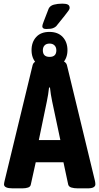

<svg xmlns="http://www.w3.org/2000/svg" viewBox="-20 -1031 545 1053"><path d="M233 -872Q212 -872 212 -887Q212 -894 220 -914Q228 -934 247 -984Q255 -1000 275.5 -1005.5Q296 -1011 322 -1011Q342 -1011 352 -1006Q362 -1001 362 -987Q362 -982 356 -973Q350 -964 334 -944Q318 -924 288 -887Q282 -881 270.5 -876.5Q259 -872 233 -872ZM50 2Q2 2 2 -20Q2 -24 3 -28.5Q4 -33 5 -38L159 -674Q166 -702 220 -702H285Q340 -702 347 -674L501 -38Q502 -33 502.5 -28.5Q503 -24 503 -20Q503 -10 493 -4Q483 2 460 2H407Q386 2 371.5 -2.5Q357 -7 354 -19L328 -141H176L149 -19Q147 -7 134 -2.5Q121 2 102 2ZM193 -263H311L266 -475Q262 -494 259 -513Q256 -532 254 -551H249Q247 -532 244 -513Q241 -494 237 -475ZM251 -657Q204 -657 178.5 -685Q153 -713 153 -756Q153 -800 178.5 -828Q204 -856 251 -856Q298 -856 324 -828Q350 -800 350 -756Q350 -713 324 -685Q298 -657 251 -657ZM252 -719Q289 -719 289 -755Q289 -772 279 -782Q269 -792 252 -792Q234 -792 224.5 -782Q215 -772 215 -755Q215 -719 252 -719Z"/></svg>

Font: Asap Condensed VF Beta
Style: Regular
Weight: 400
Designer: Pablo Cosgaya
Foundry: Omnibus-Type
Version: Version 1.008